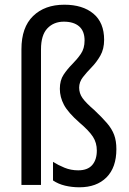

<svg xmlns="http://www.w3.org/2000/svg" viewBox="-20 -785 549 815"><path d="M422 -616Q422 -577 406 -549Q390 -521 369 -499.5Q348 -478 332 -457.5Q316 -437 316 -413Q316 -389 330 -369Q344 -349 380 -318Q413 -287 434 -262.5Q455 -238 464.5 -212.5Q474 -187 474 -152Q474 -74 432 -32Q390 10 317 10Q285 10 256 3Q227 -4 205 -19V-98Q227 -84 254 -73Q281 -62 312 -62Q352 -62 371.5 -84.5Q391 -107 391 -146Q391 -179 374.5 -204.5Q358 -230 318 -264Q269 -307 251.5 -340Q234 -373 234 -408Q234 -444 250 -468Q266 -492 286.5 -512.5Q307 -533 323 -556Q339 -579 339 -613Q339 -653 316 -673Q293 -693 251 -693Q208 -693 181 -664.5Q154 -636 154 -575V0H71V-576Q71 -669 120.5 -717Q170 -765 253 -765Q331 -765 376.5 -727Q422 -689 422 -616Z"/></svg>

Font: Noto Sans Thai Looped Condensed
Style: Regular
Weight: 400
Width: 3
Designer: Sasikarn Vongin, Ben Mitchell
Foundry: The Fontpad Ltd
Version: Version 1.001; ttfautohint (v1.8.4.7-5d5b)